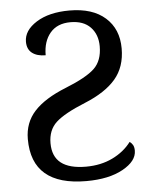

<svg xmlns="http://www.w3.org/2000/svg" viewBox="-53 -768 649 822"><g transform="rotate(-5 272.0 -357.0)"><path d="M483.9 -141.1Q492.2 -135.7 497.6 -126.5Q502.9 -117.2 502.9 -102.1Q502.9 -57.1 442.6 -23.7Q382.3 9.8 285.2 9.8Q168.5 9.8 109.6 -40.3Q50.8 -90.3 50.8 -190.9Q50.8 -261.7 95.5 -310.3Q140.1 -358.9 231.2 -395.3Q322.3 -431.6 357.2 -465.1Q392.1 -498.5 392.1 -560.1Q392.1 -610.8 362.1 -642.3Q332 -673.8 275.9 -673.8Q219.2 -673.8 188.7 -637.7Q158.2 -601.6 158.2 -542Q121.6 -542 100.3 -558.3Q79.1 -574.7 79.1 -606.9Q79.1 -655.3 133.5 -689.7Q188 -724.1 275.9 -724.1Q375 -724.1 429.9 -675.3Q484.9 -626.5 484.9 -543Q484.9 -463.4 440.9 -411.9Q397 -360.4 307.4 -324Q217.8 -287.6 181.9 -254.6Q146 -221.7 146 -165Q146 -107.9 181.9 -79.8Q217.8 -51.8 289.1 -51.8Q353 -51.8 403.3 -76.2Q453.6 -100.6 483.9 -141.1Z"/></g></svg>

Font: Noto Serif
Style: Regular
Weight: 400
Designer: Monotype Design team
Foundry: Monotype Imaging Inc.
Version: Version 1.02